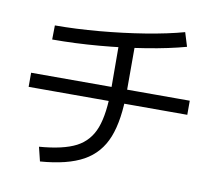

<svg xmlns="http://www.w3.org/2000/svg" viewBox="-79 -809 1022 902"><g transform="rotate(10 432.0 -357.5)"><path d="M437.5 -395.5 436.5 -634.8H511.7V-395.5Q511.7 -256.8 479 -174.3Q446.3 -91.8 371.6 -50.3Q296.9 -8.8 167 1L150.4 -66.4Q264.6 -75.2 325.7 -106.9Q386.7 -138.7 412.1 -206.1Q437.5 -273.4 437.5 -395.5ZM53.7 -402.3H810.5V-335H53.7ZM733.4 -715.8 753.9 -649.4Q672.9 -627 567.9 -609.9Q462.9 -592.8 348.1 -583Q233.4 -573.2 124 -573.2L125 -640.6Q223.6 -640.6 335.4 -650.4Q447.3 -660.2 551.8 -677.2Q656.2 -694.3 733.4 -715.8Z"/></g></svg>

Font: Pretendard GOV Variable
Style: Regular
Weight: 400
Designer: Base glyphs from Inter by Rasmus Andersson; Hangul glyphs from Noto Sans CJK(Source Han Sans) by Jang Soo-young and Kang
Foundry: Kil Hyung-jin
Version: Version 1.307;Glyphs 3.2 (3192)